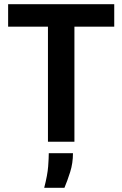

<svg xmlns="http://www.w3.org/2000/svg" viewBox="-20 -680 587 921"><path d="M210 0V-660H337V0ZM19 -552V-660H528V-552ZM192 221Q208 159 211 118.5Q214 78 214 55H330Q330 103 316.5 145.5Q303 188 289 221Z"/></svg>

Font: Bricolage Grotesque 36pt SemiBold
Style: Regular
Weight: 600
Designer: Mathieu Triay
Foundry: Atelier Triay
Version: Version 1.001;gftools[0.9.33.dev8+g029e19f]